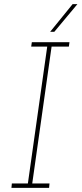

<svg xmlns="http://www.w3.org/2000/svg" viewBox="-20 -903 392 923"><path d="M37 -21 35 0H216L218 -21H135L228 -679H311L314 -700H133L130 -679H207L114 -21ZM221 -750H241Q270 -784 296.5 -816.5Q323 -849 352 -883H329Q302 -850 275 -816.5Q248 -783 221 -750Z"/></svg>

Font: Josefin Slab Thin ExtraLight
Style: Italic
Weight: 250
Italic angle: -12°
Version: Version 2.000